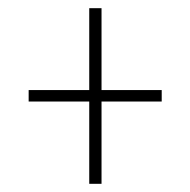

<svg xmlns="http://www.w3.org/2000/svg" viewBox="-20 -592 465 469"><path d="M198 -143V-344H50V-372H198V-572H228V-372H375V-344H228V-143Z"/></svg>

Font: Noto Serif Khmer ExtraCondensed Thin
Style: Regular
Weight: 100
Width: 2
Designer: Danh Hong and the Monotype Design Team
Foundry: Monotype Imaging Inc.
Version: Version 2.004; ttfautohint (v1.8.4.7-5d5b)